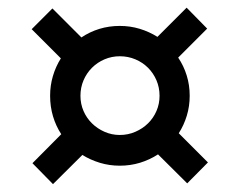

<svg xmlns="http://www.w3.org/2000/svg" viewBox="-20 -586 620 500"><path d="M110.5 -336.5Q110.5 -363.5 117.8 -388Q125 -412.5 138.5 -434L62.5 -510L116.5 -564L192 -488.5Q213.5 -503 238.8 -510.8Q264 -518.5 292 -518.5Q319 -518.5 343.8 -511Q368.5 -503.5 390 -490L466 -566L519.5 -511.5L444 -436Q458.5 -414.5 466.2 -389.5Q474 -364.5 474 -336.5Q474 -309.5 466.5 -284.8Q459 -260 445.5 -239L521.5 -163L467.5 -108.5L391.5 -184Q370 -170 344.8 -162.2Q319.5 -154.5 292 -154.5Q265 -154.5 240.2 -162Q215.5 -169.5 194.5 -182.5L118 -106.5L64.5 -161L139.5 -236.5Q125.5 -258 118 -283.2Q110.5 -308.5 110.5 -336.5ZM189.5 -336.5Q189.5 -315.5 197.5 -297Q205.5 -278.5 219.5 -264.8Q233.5 -251 252.2 -242.8Q271 -234.5 292 -234.5Q313.5 -234.5 332.5 -242.8Q351.5 -251 365.5 -264.8Q379.5 -278.5 387.5 -297Q395.5 -315.5 395.5 -336.5Q395.5 -358 387.5 -376.8Q379.5 -395.5 365.5 -409.5Q351.5 -423.5 332.5 -431.5Q313.5 -439.5 292 -439.5Q271 -439.5 252.2 -431.5Q233.5 -423.5 219.5 -409.5Q205.5 -395.5 197.5 -376.8Q189.5 -358 189.5 -336.5Z"/></svg>

Font: Lato Semibold
Style: Italic
Weight: 600
Italic angle: -7°
Designer: Lukasz Dziedzic
Foundry: tyPoland Lukasz Dziedzic
Version: Version 2.006; 2014-01-15